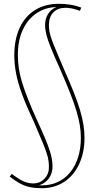

<svg xmlns="http://www.w3.org/2000/svg" viewBox="-20 -769 495 1009"><path d="M199 220Q165 220 138 214.5Q111 209 86 195.5Q61 182 31 159L42 145Q66 163 84.5 174Q103 185 120 190Q137 195 154 195Q179 195 197.5 183.5Q216 172 227 152Q238 132 237 105Q237 77 229 48.5Q221 20 204 -20.5Q187 -61 160 -124Q121 -207 98 -268.5Q75 -330 65 -380.5Q55 -431 55 -481Q56 -565 84.5 -625Q113 -685 165.5 -717Q218 -749 289 -749Q319 -749 348.5 -744.5Q378 -740 407 -729L400 -712Q376 -721 358 -724.5Q340 -728 324 -728Q284 -728 260.5 -704Q237 -680 237 -637Q237 -620 240 -603Q243 -586 251.5 -562Q260 -538 275.5 -501.5Q291 -465 315 -408Q347 -336 368 -283Q389 -230 401 -189Q413 -148 418.5 -113.5Q424 -79 424 -45Q424 32 396.5 92Q369 152 318.5 186Q268 220 199 220ZM200 205Q248 205 286 186.5Q324 168 350.5 134.5Q377 101 391 55.5Q405 10 405 -45Q405 -78 399.5 -111Q394 -144 382 -184.5Q370 -225 349.5 -277.5Q329 -330 298 -401Q266 -472 248.5 -515Q231 -558 224 -585.5Q217 -613 217 -637Q217 -664 227.5 -686Q238 -708 258 -722Q278 -736 305 -739L312 -730Q304 -732 297 -732Q290 -732 283 -732Q221 -732 173.5 -700.5Q126 -669 100 -613Q74 -557 74 -481Q74 -444 79 -409.5Q84 -375 96 -336Q108 -297 127.5 -247.5Q147 -198 177 -132Q201 -80 216.5 -43Q232 -6 240.5 20Q249 46 252.5 66Q256 86 256 106Q256 136 242.5 159.5Q229 183 205.5 196Q182 209 151 209L136 197Q149 201 164 203Q179 205 200 205Z"/></svg>

Font: Georama ExtraCondensed Thin Thin
Style: Regular
Weight: 250
Version: Version 1.001